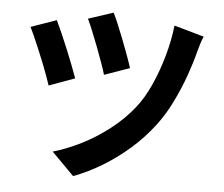

<svg xmlns="http://www.w3.org/2000/svg" viewBox="-56 -843 1112 955"><g transform="rotate(5 500.0 -365.0)"><path d="M473.1 -779.4Q482.7 -760.8 497.2 -726.2Q511.8 -691.6 527.6 -651.1Q543.3 -610.6 557 -573.2Q570.7 -535.7 578 -511.5L452.1 -467.1Q445.5 -490.8 432.3 -527.2Q419.2 -563.6 404.3 -603.3Q389.4 -643 374.4 -679.1Q359.5 -715.2 348.4 -738.2ZM929.5 -699.4Q921.3 -680.9 914.8 -659.8Q908.2 -638.6 903.9 -621.5Q890.2 -567.1 866.5 -500.1Q842.7 -433.2 810.1 -366.6Q777.6 -299.9 736.3 -245.2Q684 -176 619.5 -119.6Q555 -63.3 484.9 -21Q414.8 21.3 343 48.2L231.4 -64.4Q300.2 -84.3 371.5 -120Q442.7 -155.7 509.1 -207Q575.5 -258.2 626.1 -322Q664.2 -369.8 695.6 -438.8Q727.1 -507.8 749.4 -586.5Q771.7 -665.3 780.4 -741.6ZM194.9 -717.5Q206 -694 222.5 -657.2Q238.9 -620.3 255.8 -579Q272.7 -537.6 287.3 -500.1Q301.9 -462.6 310.9 -437L182.4 -390.1Q175.8 -409.7 165.3 -439.1Q154.8 -468.5 141.3 -502.1Q127.8 -535.7 113.9 -568.9Q100.1 -602 87.9 -629.3Q75.7 -656.5 67.4 -672.7Z"/></g></svg>

Font: Shanggu Sans SC VF
Style: Regular
Weight: 250
Designer: GuiWonder
Version: Version 1.021